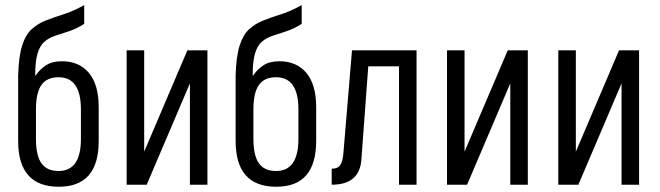

<svg xmlns="http://www.w3.org/2000/svg" viewBox="-20 -710 2535 738"><path d="M206.1 7.8Q49.8 7.8 49.8 -168V-419.9Q51.8 -492.2 64.9 -534.2Q78.1 -576.2 101.6 -597.7Q125 -619.1 156.2 -631.3Q187.5 -643.6 224.6 -655.3Q261.7 -667 303.7 -690.4V-618.2Q272.5 -598.6 243.7 -589.4Q214.8 -580.1 191.4 -572.3Q168 -564.5 150.9 -549.8Q133.8 -535.2 124.5 -504.9Q115.2 -474.6 115.2 -419.9H117.2Q132.8 -443.4 156.7 -459Q180.7 -474.6 217.8 -474.6Q284.2 -474.6 321.8 -429.7Q359.4 -384.8 359.4 -297.9V-168Q359.4 7.8 206.1 7.8ZM205.1 -52.7Q291 -52.7 291 -175.8V-290Q291 -413.1 205.1 -413.1Q160.2 -413.1 139.2 -383.3Q118.2 -353.5 118.2 -290V-175.8Q118.2 -112.3 139.2 -82.5Q160.2 -52.7 205.1 -52.7Z M466.8 -516.6H534.2V-127L700.2 -516.6H777.3V0H710V-389.6L543.9 0H466.8Z M1042 7.8Q885.7 7.8 885.7 -168V-419.9Q887.7 -492.2 900.9 -534.2Q914.1 -576.2 937.5 -597.7Q960.9 -619.1 992.2 -631.3Q1023.4 -643.6 1060.5 -655.3Q1097.7 -667 1139.6 -690.4V-618.2Q1108.4 -598.6 1079.6 -589.4Q1050.8 -580.1 1027.3 -572.3Q1003.9 -564.5 986.8 -549.8Q969.7 -535.2 960.4 -504.9Q951.2 -474.6 951.2 -419.9H953.1Q968.8 -443.4 992.7 -459Q1016.6 -474.6 1053.7 -474.6Q1120.1 -474.6 1157.7 -429.7Q1195.3 -384.8 1195.3 -297.9V-168Q1195.3 7.8 1042 7.8ZM1041 -52.7Q1127 -52.7 1127 -175.8V-290Q1127 -413.1 1041 -413.1Q996.1 -413.1 975.1 -383.3Q954.1 -353.5 954.1 -290V-175.8Q954.1 -112.3 975.1 -82.5Q996.1 -52.7 1041 -52.7Z M1333 -516.6H1581.1V0H1513.7V-455.1H1395.5L1369.1 -96.7Q1362.3 0 1254.9 0V-61.5Q1280.3 -61.5 1289.1 -77.6Q1297.9 -93.8 1299.8 -120.1Z M1698.2 -516.6H1765.6V-127L1931.6 -516.6H2008.8V0H1941.4V-389.6L1775.4 0H1698.2Z M2126 -516.6H2193.4V-127L2359.4 -516.6H2436.5V0H2369.1V-389.6L2203.1 0H2126Z"/></svg>

Font: Dinish Condensed
Style: Regular
Weight: 400
Width: 3
Designer: Bert Driehuis
Foundry: Playbeing
Version: Version 3.006; git-39231f3c-release